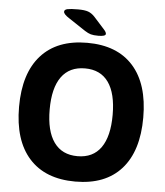

<svg xmlns="http://www.w3.org/2000/svg" viewBox="-59 -927 849 987"><g transform="rotate(5 365.5 -433.5)"><path d="M45 -350Q45 -523 128 -615.5Q211 -708 366 -708Q521 -708 603.5 -615.5Q686 -523 686 -350Q686 -177 603.5 -84.5Q521 8 366 8Q211 8 128 -84.5Q45 -177 45 -350ZM528 -350Q528 -461 487 -518.5Q446 -576 366 -576Q286 -576 244.5 -518.5Q203 -461 203 -350Q203 -239 244.5 -181Q286 -123 366 -123Q446 -123 487 -181Q528 -239 528 -350ZM349 -768 263 -825Q233 -844 233 -857Q233 -868 249.5 -871.5Q266 -875 304 -875Q338 -875 356 -868.5Q374 -862 390 -845L444 -785Q457 -771 457 -762Q457 -749 419 -749Q394 -749 380 -753Q366 -757 349 -768Z"/></g></svg>

Font: Asap-Bold
Style: Bold
Weight: 700
Designer: Pablo Cosgaya
Foundry: Omnibus-Type
Version: Version 2.000; ttfautohint (v1.8)